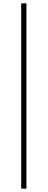

<svg xmlns="http://www.w3.org/2000/svg" viewBox="-20 -846 283 1141"><path d="M106 275H137V-826H106Z"/></svg>

Font: Source Han Sans CN ExtraLight
Style: Regular
Weight: 250
Designer: Ryoko NISHIZUKA (kana & ideographs); Paul D. Hunt (Latin, Greek & Cyrillic); Wenlong ZHANG (bopomofo); Sandoll Communica
Foundry: Adobe Systems Incorporated
Version: Version 1.004;PS 1.004;hotconv 16.6.51;makeotf.lib2.5.65220